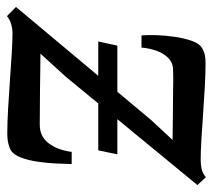

<svg xmlns="http://www.w3.org/2000/svg" viewBox="-54 -552 613 553"><g transform="rotate(90 252.5 -275.5)"><path d="M22.5 11 -4 -15 321.5 -404 379 -466Q366 -466 344 -466.5Q322 -467 296 -467Q270 -467 245 -467.5Q220 -468 201 -468Q182 -468 174.5 -467.5Q155.5 -466.5 142.5 -453.2Q129.5 -440 122.2 -419.8Q115 -399.5 113 -376.5H78Q76.5 -393 77.2 -418.8Q78 -444.5 82 -472Q86 -499.5 93.5 -521Q101 -542.5 113.5 -550.5Q119 -554.5 130 -557.8Q141 -561 159.5 -561Q186.5 -561 224.5 -559Q262.5 -557 302.8 -554Q343 -551 379 -549Q415 -547 437 -547Q451.5 -547 463.8 -550Q476 -553 486.5 -562L509 -537.5L197 -158.5L130.5 -85.5Q150.5 -85.5 179 -85Q207.5 -84.5 237.8 -84.2Q268 -84 294 -83.8Q320 -83.5 335 -83.5Q369 -83.5 388.5 -109Q408 -134.5 413.5 -175.5H448.5Q448 -155 446.8 -128.8Q445.5 -102.5 441.5 -76.2Q437.5 -50 429.8 -29.5Q422 -9 409.5 -0.5Q403 3.5 390.2 6.8Q377.5 10 359 10Q331 10 291.2 7.8Q251.5 5.5 209.2 2.5Q167 -0.5 130.5 -2.8Q94 -5 72 -5Q59 -5 45.8 -1.2Q32.5 2.5 22.5 11ZM95.5 -252 107.5 -307H420.5L409 -252Z"/></g></svg>

Font: Merriweather 28pt Medium
Style: Italic
Weight: 500
Italic angle: -7.8°
Version: Version 2.101